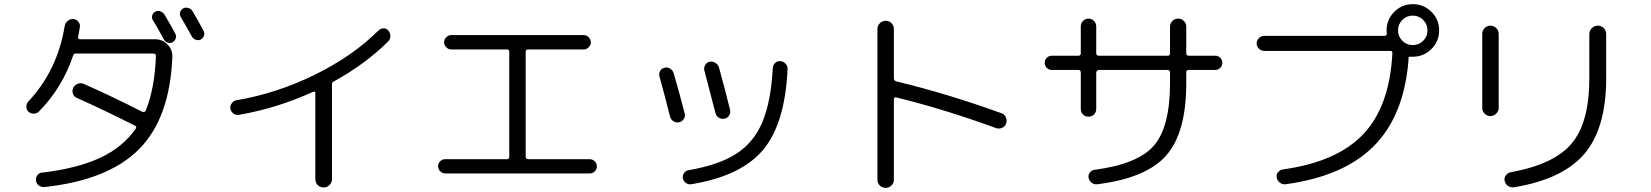

<svg xmlns="http://www.w3.org/2000/svg" viewBox="-20 -868 8040 935"><path d="M183.6 -27.3Q353.5 -46.9 465.8 -98.6Q578.1 -150.4 641.6 -242.2Q646.5 -251 637.7 -255.9Q484.4 -333 353.5 -391.6Q339.8 -397.5 335 -412.1Q330.1 -426.8 336.9 -441.4Q344.7 -455.1 359.9 -460.4Q375 -465.8 388.7 -459Q509.8 -406.2 673.8 -323.2Q677.7 -321.3 683.1 -323.2Q688.5 -325.2 689.5 -329.1Q733.4 -436.5 739.3 -594.7Q739.3 -606.4 727.5 -607.4H349.6Q338.9 -607.4 335.9 -596.7Q283.2 -440.4 169.9 -325.2Q159.2 -314.5 144 -314.5Q128.9 -314.5 118.2 -324.2Q108.4 -334 108.4 -348.6Q108.4 -363.3 118.2 -374Q259.8 -525.4 294.9 -740.2Q296.9 -754.9 309.1 -765.6Q321.3 -776.4 336.9 -775.4Q351.6 -774.4 361.3 -762.7Q371.1 -751 369.1 -736.3L360.4 -688.5Q358.4 -677.7 369.1 -676.8H735.4Q770.5 -676.8 795.4 -651.9Q820.3 -627 819.3 -591.8Q807.6 -293 657.2 -141.6Q506.8 9.8 195.3 43Q180.7 43.9 168.9 35.2Q157.2 26.4 155.3 12.2Q153.3 -2 161.6 -14.2Q169.9 -26.4 183.6 -27.3ZM834 -703.1Q839.8 -692.4 835.4 -680.2Q831.1 -668 819.8 -662.1Q808.6 -656.2 796.4 -660.6Q784.2 -665 778.3 -675.8Q742.2 -742.2 724.6 -769.5Q717.8 -780.3 721.2 -792.5Q724.6 -804.7 735.8 -811Q747.1 -817.4 760.3 -813Q773.4 -808.6 780.3 -797.9Q822.3 -727.5 834 -703.1ZM914.1 -690.4Q894.5 -726.6 860.4 -785.2Q853.5 -795.9 857.4 -808.6Q861.3 -821.3 872.1 -827.1Q883.8 -833 897 -829.1Q910.2 -825.2 917 -814.5Q943.4 -771.5 971.7 -716.8Q977.5 -706.1 973.1 -693.8Q968.8 -681.6 958 -675.8Q946.3 -669.9 933.6 -674.3Q920.9 -678.7 914.1 -690.4Z M1142.6 -308.6Q1127.9 -306.6 1116.2 -315.4Q1104.5 -324.2 1102.1 -338.9Q1099.6 -353.5 1108.9 -365.7Q1118.2 -377.9 1131.8 -379.9Q1328.1 -413.1 1513.7 -504.4Q1699.2 -595.7 1823.2 -719.7Q1834 -729.5 1847.7 -730Q1861.3 -730.5 1871.1 -719.2Q1880.9 -708 1880.9 -692.9Q1880.9 -677.7 1871.1 -667Q1760.7 -556.6 1604.5 -470.7Q1595.7 -466.8 1596.7 -455.1V-451.2V3.9Q1596.7 20.5 1585 32.7Q1573.2 44.9 1556.2 44.9Q1539.1 44.9 1527.3 33.2Q1515.6 21.5 1515.6 3.9V-415Q1515.6 -424.8 1504.9 -420.9Q1326.2 -339.8 1142.6 -308.6Z M2148.4 -23.4Q2134.8 -23.4 2124 -33.7Q2113.3 -43.9 2113.3 -58.1Q2113.3 -72.3 2123.5 -82.5Q2133.8 -92.8 2148.4 -92.8H2449.2Q2460 -92.8 2460 -105.5V-615.2Q2460 -627 2449.2 -627H2177.7Q2164.1 -627 2153.3 -637.7Q2142.6 -648.4 2142.6 -662.1Q2142.6 -675.8 2153.3 -686.5Q2164.1 -697.3 2177.7 -697.3H2822.3Q2835.9 -697.3 2846.7 -686.5Q2857.4 -675.8 2857.4 -662.1Q2857.4 -648.4 2846.7 -637.7Q2835.9 -627 2822.3 -627H2550.8Q2540 -627 2540 -615.2V-105.5Q2540 -93.8 2550.8 -92.8H2851.6Q2865.2 -92.8 2876 -82.5Q2886.7 -72.3 2886.7 -58.1Q2886.7 -43.9 2876.5 -33.7Q2866.2 -23.4 2851.6 -23.4Z M3815.4 -531.2Q3802.7 -263.7 3694.8 -136.7Q3586.9 -9.8 3345.7 29.3Q3332 31.2 3320.3 22.9Q3308.6 14.6 3305.7 1Q3302.7 -12.7 3311 -24.9Q3319.3 -37.1 3333 -39.1Q3480.5 -64.5 3565.4 -119.1Q3650.4 -173.8 3692.4 -272.9Q3734.4 -372.1 3743.2 -536.1Q3744.1 -550.8 3754.4 -561Q3764.6 -571.3 3779.8 -570.3Q3794.9 -569.3 3805.7 -557.6Q3816.4 -545.9 3815.4 -531.2ZM3243.2 -299.8Q3212.9 -418.9 3191.4 -496.1Q3187.5 -509.8 3194.8 -522.5Q3202.1 -535.2 3215.8 -538.1Q3230.5 -542 3243.2 -534.2Q3255.9 -526.4 3260.7 -511.7Q3291 -406.2 3314.5 -314.5Q3318.4 -300.8 3309.6 -288.1Q3300.8 -275.4 3287.1 -272.5Q3272.5 -269.5 3259.8 -277.3Q3247.1 -285.2 3243.2 -299.8ZM3463.9 -318.4Q3438.5 -418 3410.2 -524.4Q3406.2 -538.1 3414.1 -551.3Q3421.9 -564.5 3435.5 -567.4Q3450.2 -570.3 3463.4 -562Q3476.6 -553.7 3481.4 -539.1Q3513.7 -421.9 3535.2 -333Q3539.1 -319.3 3531.2 -306.2Q3523.4 -293 3508.3 -290Q3493.2 -287.1 3480.5 -294.9Q3467.8 -302.7 3463.9 -318.4Z M4252.9 6.8V-726.6Q4252.9 -743.2 4264.6 -754.9Q4276.4 -766.6 4293 -766.6Q4309.6 -766.6 4321.3 -755.4Q4333 -744.1 4333 -726.6V-487.3Q4333 -475.6 4344.7 -471.7Q4592.8 -412.1 4857.4 -316.4Q4872.1 -311.5 4878.4 -296.9Q4884.8 -282.2 4879.9 -267.1Q4875 -252 4860.4 -245.6Q4845.7 -239.3 4831.1 -244.1Q4577.1 -336.9 4344.7 -393.6Q4333 -395.5 4333 -384.8V6.8Q4333 23.4 4321.3 35.2Q4309.6 46.9 4293 46.9Q4276.4 46.9 4264.6 35.6Q4252.9 24.4 4252.9 6.8Z M5101.6 -527.3Q5087.9 -527.3 5077.6 -537.6Q5067.4 -547.9 5067.4 -562Q5067.4 -576.2 5077.6 -586.4Q5087.9 -596.7 5101.6 -596.7H5232.4Q5243.2 -596.7 5243.2 -608.4V-739.3Q5243.2 -754.9 5253.9 -766.1Q5264.6 -777.3 5280.8 -777.3Q5296.9 -777.3 5307.6 -766.1Q5318.4 -754.9 5318.4 -739.3V-608.4Q5318.4 -597.7 5330.1 -596.7H5667Q5677.7 -596.7 5677.7 -608.4V-738.3Q5677.7 -753.9 5689 -765.6Q5700.2 -777.3 5717.3 -777.3Q5734.4 -777.3 5745.6 -765.6Q5756.8 -753.9 5756.8 -738.3V-608.4Q5756.8 -597.7 5767.6 -596.7H5898.4Q5912.1 -596.7 5922.4 -586.4Q5932.6 -576.2 5932.6 -562Q5932.6 -547.9 5922.4 -537.6Q5912.1 -527.3 5898.4 -527.3H5767.6Q5756.8 -527.3 5756.8 -514.6V-462.9Q5756.8 -221.7 5659.2 -110.8Q5561.5 0 5323.2 29.3Q5308.6 31.2 5296.4 22Q5284.2 12.7 5281.2 -2Q5278.3 -15.6 5287.1 -27.3Q5295.9 -39.1 5309.6 -41Q5520.5 -68.4 5599.1 -158.7Q5677.7 -249 5677.7 -462.9V-514.6Q5677.7 -526.4 5667 -527.3H5330.1Q5326.2 -527.3 5322.3 -523.4Q5318.4 -519.5 5318.4 -514.6V-336.9Q5318.4 -321.3 5307.6 -310.5Q5296.9 -299.8 5280.8 -299.8Q5264.6 -299.8 5253.9 -310.5Q5243.2 -321.3 5243.2 -336.9V-514.6Q5243.2 -526.4 5232.4 -527.3Z M6910.6 -771Q6889.6 -792 6859.9 -792Q6830.1 -792 6809.1 -771Q6788.1 -750 6788.1 -720.2Q6788.1 -690.4 6809.1 -669.4Q6830.1 -648.4 6859.9 -648.4Q6889.6 -648.4 6910.6 -669.4Q6931.6 -690.4 6931.6 -720.2Q6931.6 -750 6910.6 -771ZM6136.7 -620.1Q6122.1 -620.1 6110.8 -630.9Q6099.6 -641.6 6099.6 -656.7Q6099.6 -671.9 6110.8 -682.6Q6122.1 -693.4 6136.7 -693.4H6720.7H6722.7Q6727.5 -693.4 6731 -696.8Q6734.4 -700.2 6733.4 -704.1Q6732.4 -709 6732.4 -719.7Q6732.4 -772.5 6769.5 -810.1Q6806.6 -847.7 6859.9 -847.7Q6913.1 -847.7 6950.7 -810.5Q6988.3 -773.4 6988.3 -720.2Q6988.3 -667 6950.7 -629.4Q6913.1 -591.8 6860.4 -591.8H6848.6Q6838.9 -593.8 6838.9 -583V-572.3Q6816.4 -302.7 6669.4 -155.8Q6522.5 -8.8 6240.2 29.3Q6225.6 31.2 6212.9 21.5Q6200.2 11.7 6197.3 -2.9Q6194.3 -17.6 6203.6 -29.3Q6212.9 -41 6227.5 -43Q6490.2 -79.1 6618.7 -214.4Q6747.1 -349.6 6760.7 -609.4Q6760.7 -620.1 6751 -620.1Z M7353.5 43.9Q7337.9 45.9 7324.7 38.1Q7311.5 30.3 7307.6 13.7Q7303.7 -1 7313 -13.7Q7322.3 -26.4 7336.9 -29.3Q7548.8 -67.4 7634.3 -169.9Q7719.7 -272.5 7719.7 -485.4V-702.1Q7719.7 -718.8 7731.9 -731Q7744.1 -743.2 7761.2 -743.2Q7778.3 -743.2 7790 -731Q7801.8 -718.8 7801.8 -702.1V-487.3Q7801.8 -244.1 7696.3 -119.6Q7590.8 4.9 7353.5 43.9ZM7198.2 -342.8V-703.1Q7198.2 -719.7 7210 -731.4Q7221.7 -743.2 7237.8 -743.2Q7253.9 -743.2 7266.1 -731.4Q7278.3 -719.7 7278.3 -703.1V-342.8Q7278.3 -326.2 7266.1 -314.5Q7253.9 -302.7 7237.8 -302.7Q7221.7 -302.7 7210 -314.5Q7198.2 -326.2 7198.2 -342.8Z"/></svg>

Font: Rounded-X Mgen+ 1m regular
Style: Regular
Weight: 400
Designer: [Source Han Sans]
Ryoko NISHIZUKA  (kana & ideographs); Paul D. Hunt (Latin, Greek & Cyrillic); Wenlong ZHANG  (bopomofo
Version: Version 1.059.20150602